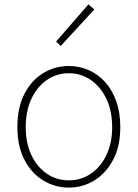

<svg xmlns="http://www.w3.org/2000/svg" viewBox="-20 -840 626 873"><path d="M293 13Q230 13 176.5 -19.5Q123 -52 91 -113.5Q59 -175 59 -262Q59 -351 91 -413Q123 -475 176.5 -507.5Q230 -540 293 -540Q340 -540 382.5 -521.5Q425 -503 457.5 -467.5Q490 -432 508.5 -380Q527 -328 527 -262Q527 -175 494.5 -113.5Q462 -52 409 -19.5Q356 13 293 13ZM293 -20Q349 -20 393.5 -50.5Q438 -81 464 -135.5Q490 -190 490 -262Q490 -335 464 -390Q438 -445 393.5 -476Q349 -507 293 -507Q237 -507 192.5 -476Q148 -445 122.5 -390Q97 -335 97 -262Q97 -190 122.5 -135.5Q148 -81 192.5 -50.5Q237 -20 293 -20ZM256 -631 235 -651 382 -820 409 -797Z"/></svg>

Font: Noto Sans TC
Style: Regular
Weight: 100
Designer: Ryoko NISHIZUKA 西塚涼子 (kana, bopomofo & ideographs); Paul D. Hunt (Latin, Greek & Cyrillic); Sandoll Communications 산돌커뮤니
Foundry: Adobe
Version: Version 2.004;hotconv 1.0.118;makeotfexe 2.5.65603